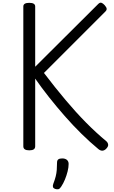

<svg xmlns="http://www.w3.org/2000/svg" viewBox="-20 -1101 843 1424"><path d="M197 14Q175 14 164 6.5Q153 -1 153 -16V-1053Q153 -1080 197 -1080Q241 -1080 241 -1053V-606L708 -1071Q721 -1084 732 -1080.5Q743 -1077 756 -1063Q770 -1047 771 -1036.5Q772 -1026 762 -1016L306 -560Q389 -451 466 -359.5Q543 -268 617.5 -192.5Q692 -117 768 -54Q779 -45 782 -30Q785 -15 766 4Q753 16 739 16.5Q725 17 710 5Q647 -47 583.5 -109.5Q520 -172 460 -240.5Q400 -309 344.5 -379Q289 -449 241 -518V-16Q241 -1 230.5 6.5Q220 14 197 14ZM388 300Q376 295 373 286.5Q370 278 375 263Q387 232 393 208Q399 184 401 159.5Q403 135 403 105Q403 88 412.5 81Q422 74 441 74Q464 74 476.5 85Q489 96 489 115Q489 140 481.5 170Q474 200 462 229.5Q450 259 434 283Q424 299 414 302Q404 305 388 300Z"/></svg>

Font: Playwrite AR
Style: Regular
Weight: 400
Designer: Veronika Burian, José Scaglione
Foundry: TypeTogether
Version: Version 1.002